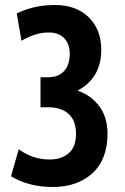

<svg xmlns="http://www.w3.org/2000/svg" viewBox="-20 -734 500 768"><path d="M191 14Q95 14 24 -29L55 -137Q110.5 -96 178 -96Q226 -96 255 -121.2Q284 -146.5 284 -199Q284 -251.5 254.5 -278.2Q225 -305 173 -305H142V-425H172Q214 -425 236.5 -450Q259 -475 259 -519Q259 -557.5 237.2 -580.8Q215.5 -604 175 -604Q145 -604 118.2 -595Q91.5 -586 66 -571L47 -680Q75 -694.5 113.8 -704.2Q152.5 -714 199 -714Q285.5 -714 335.2 -664.8Q385 -615.5 385 -535Q385 -477 360.5 -436.2Q336 -395.5 290 -371.5Q344.5 -353 377.2 -309Q410 -265 410 -199Q410 -96.5 349.8 -41.2Q289.5 14 191 14Z"/></svg>

Font: Cabin Condensed
Style: Bold
Weight: 700
Width: 3
Designer: Pablo Impallari
Foundry: Pablo Impallari. http://www.impallari.com Igino Marini. http://www.ikern.com
Version: Version 3.001; ttfautohint (v1.8.3)